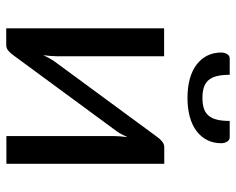

<svg xmlns="http://www.w3.org/2000/svg" viewBox="-90 -666 757 616"><g transform="rotate(90 288.0 -357.5)"><path d="M505 -506.5V0H416V-344Q416 -354 417 -365.5Q418 -377 419.5 -388.5Q415 -378.5 410.5 -370Q406 -361.5 401 -354.5L156.5 -22Q151 -14 142.8 -6.8Q134.5 0.5 124.5 0.5H70.5V-506H160V-162Q160 -152.5 159 -141.2Q158 -130 156.5 -118.5Q161 -128 165.5 -136.2Q170 -144.5 174.5 -151.5L419 -484Q424.5 -492 433 -499.2Q441.5 -506.5 451.5 -506.5ZM367.5 -716.5H419.5Q429 -716.5 434 -708Q439 -699.5 439 -689.5Q439 -664.5 429 -644.5Q419 -624.5 400.2 -610.2Q381.5 -596 354.5 -588.5Q327.5 -581 293.5 -581Q259.5 -581 232.5 -588.5Q205.5 -596 186.8 -610.2Q168 -624.5 158 -644.5Q148 -664.5 148 -689.5Q148 -699.5 153 -708Q158 -716.5 167.5 -716.5H219.5Q219.5 -692.5 223.5 -676Q227.5 -659.5 236.2 -649Q245 -638.5 259 -633.8Q273 -629 293.5 -629Q314 -629 328 -633.8Q342 -638.5 350.8 -649Q359.5 -659.5 363.5 -676Q367.5 -692.5 367.5 -716.5Z"/></g></svg>

Font: Lato
Style: Regular
Weight: 400
Designer: Lukasz Dziedzic with Adam Twardoch and Botio Nikoltchev
Foundry: tyPoland Lukasz Dziedzic
Version: Version 2.010; 2014-09-01; http://www.latofonts.com/; ttfaut